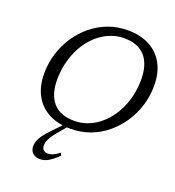

<svg xmlns="http://www.w3.org/2000/svg" viewBox="-164 -820 1095 1202"><g transform="rotate(20 383.0 -219.0)"><path d="M170 -251Q170 -152 217.2 -98.2Q264.5 -44.5 357 -44.5Q400.5 -44.5 440 -58.2Q479.5 -72 514 -97.8Q548.5 -123.5 576.2 -158.8Q604 -194 623.8 -237Q643.5 -280 654 -329.2Q664.5 -378.5 664.5 -431Q664.5 -530.5 617.5 -584.2Q570.5 -638 477.5 -638Q434.5 -638 394.8 -624Q355 -610 320.8 -584.5Q286.5 -559 258.8 -523.8Q231 -488.5 211.2 -445.2Q191.5 -402 180.8 -353Q170 -304 170 -251ZM754 -422.5Q754 -354 734.5 -290Q715 -226 678.8 -171.5Q642.5 -117 593 -76Q543.5 -35 483 -12.5Q422.5 10 354 10Q268.5 10 207.2 -22.5Q146 -55 113.2 -115.5Q80.5 -176 80.5 -259.5Q80.5 -328.5 100.2 -392.5Q120 -456.5 156 -511Q192 -565.5 241.8 -606.2Q291.5 -647 352 -669.8Q412.5 -692.5 480.5 -692.5Q566.5 -692.5 627.5 -660Q688.5 -627.5 721.2 -567Q754 -506.5 754 -422.5ZM232.5 165Q232.5 184 243.8 194.2Q255 204.5 275 204.5Q290 204.5 305.8 198Q321.5 191.5 349.5 170.5L355.5 189.5Q318.5 224.5 292.8 239.2Q267 254 237.5 254Q207 254 189.2 237Q171.5 220 171.5 192Q171.5 176 177.2 158.2Q183 140.5 198.5 118.2Q214 96 242.5 66.5L326.5 -21.5H355.5L284 63.5Q264 86.5 252.8 105.2Q241.5 124 237 138.5Q232.5 153 232.5 165Z"/></g></svg>

Font: Newsreader
Style: Italic
Weight: 400
Italic angle: -17°
Designer: Hugues Gentile
Foundry: Production Type
Version: Version 1.003